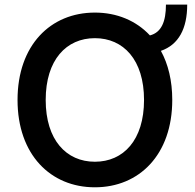

<svg xmlns="http://www.w3.org/2000/svg" viewBox="-20 -791 834 821"><path d="M780.5 -771.3H689.6C689.6 -699.2 670.5 -652.3 621.1 -639.6C562.1 -702.8 479.8 -737.2 385.7 -737.2C196 -737.2 55 -597.7 55 -363.6C55 -130 196 9.9 385.7 9.9C575.3 9.9 716.6 -129.6 716.6 -363.6C716.6 -446 699.2 -516.7 668 -573.5C744 -599.8 780.5 -668.7 780.5 -771.3ZM175.4 -363.6C175.4 -535.2 263.8 -627.8 385.7 -627.8C507.8 -627.8 595.9 -535.2 595.9 -363.6C595.9 -192.1 507.8 -99.4 385.7 -99.4C263.8 -99.4 175.4 -192.1 175.4 -363.6Z"/></svg>

Font: Magic Ui Pro Semi Bold
Style: Regular
Weight: 600
Designer: Stefan Endress, Andreas Faust
Version: Version 1.000;FEAKit 1.0